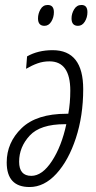

<svg xmlns="http://www.w3.org/2000/svg" viewBox="-20 -743 387 773"><path d="M197 -694Q197 -723 172 -723Q153 -723 143 -705.5Q133 -688 133 -669Q133 -639 159 -639Q176 -639 186.5 -656Q197 -673 197 -694ZM332 -694Q332 -723 308 -723Q289 -723 278.5 -705.5Q268 -688 268 -669Q268 -639 294 -639Q311 -639 321.5 -656Q332 -673 332 -694ZM315 -384Q315 -541 192 -541Q133 -541 89 -516L85 -466Q109 -480 131.5 -488Q154 -496 179 -496Q263 -496 263 -378Q263 -328 255 -285H248Q127 -285 67 -227Q7 -169 7 -89Q7 10 99 10Q158 10 207 -43.5Q256 -97 285.5 -187Q315 -277 315 -384ZM57 -92Q57 -151 99.5 -197Q142 -243 241 -243H247Q228 -154 189 -94.5Q150 -35 106 -35Q57 -35 57 -92Z"/></svg>

Font: Noto Sans Display Condensed Light
Style: Italic
Weight: 300
Width: 3
Designer: Monotype Design team
Foundry: Monotype Imaging Inc.
Version: 1.000